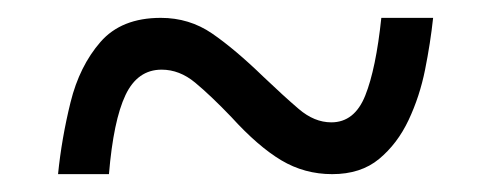

<svg xmlns="http://www.w3.org/2000/svg" viewBox="-20 -464 550 215"><path d="M45 -269Q49 -309 59 -349.5Q69 -390 92.5 -417Q116 -444 160 -444Q192 -444 217.5 -426.5Q243 -409 275 -378Q297 -357 314.5 -342Q332 -327 351 -327Q377 -327 389 -357Q401 -387 407 -444H465Q462 -416 456 -386Q450 -356 437.5 -329.5Q425 -303 404.5 -286Q384 -269 352 -269Q321 -269 295 -284.5Q269 -300 239 -333Q216 -357 198.5 -371.5Q181 -386 161 -386Q134 -386 120.5 -357.5Q107 -329 102 -269Z"/></svg>

Font: Noto Serif Hebrew SemiCondensed
Style: Regular
Weight: 400
Width: 4
Designer: Monotype Design Team
Foundry: Monotype Imaging Inc.
Version: Version 2.004; ttfautohint (v1.8.4.7-5d5b)